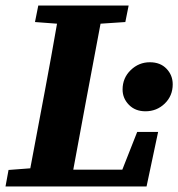

<svg xmlns="http://www.w3.org/2000/svg" viewBox="-32 -677 647 697"><path d="M95 -597 107 -657H435L423 -597L333 -591L279 -304Q268 -243 256.5 -182.5Q245 -122 234 -61H412L466 -198H542L500 0H-12L-1 -60L78 -66L132 -353Q143 -413 154 -472.5Q165 -532 175 -591ZM496 -273Q459 -273 436 -296.5Q413 -320 413 -352Q413 -394 442.5 -422.5Q472 -451 512 -451Q550 -451 572.5 -427.5Q595 -404 595 -371Q595 -329 566 -301Q537 -273 496 -273Z"/></svg>

Font: Source Serif 4 SmText
Style: Bold Italic
Weight: 700
Italic angle: -12°
Designer: Frank Grießhammer
Foundry: Adobe
Version: Version 4.005;hotconv 1.1.0;makeotfexe 2.6.0